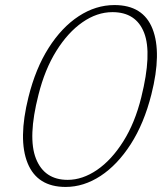

<svg xmlns="http://www.w3.org/2000/svg" viewBox="-20 -729 640 759"><path d="M432.5 -709Q546 -709 583 -614.8Q620 -520.5 578.5 -356Q549.5 -241 496.8 -159Q444 -77 377.5 -33.5Q311 10 239.5 10Q127.5 10 89.2 -84Q51 -178 92.5 -345Q120.5 -458 172.2 -539.5Q224 -621 291.2 -665Q358.5 -709 432.5 -709ZM538.5 -344.5Q581.5 -517.5 549.8 -599.2Q518 -681 424.5 -681Q363.5 -681 306 -641Q248.5 -601 202.8 -527.8Q157 -454.5 132 -354Q89 -185.5 122.2 -101.8Q155.5 -18 247.5 -18Q306 -18 363.5 -57.2Q421 -96.5 467.2 -169.8Q513.5 -243 538.5 -344.5Z"/></svg>

Font: Fraunces 72pt S100 Thin
Style: Italic
Weight: 100
Italic angle: -16°
Version: Version 1.000; ttfautohint (v1.8.3)